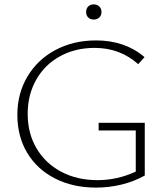

<svg xmlns="http://www.w3.org/2000/svg" viewBox="-20 -848 760 874"><path d="M639 -289V-49Q591 -22 534 -8Q477 6 417 6Q312 6 230.5 -35.5Q149 -77 104 -152Q59 -227 59 -325Q59 -423 105.5 -500.5Q152 -578 233.5 -621Q315 -664 417 -664Q549 -664 638 -588L609 -556Q526 -630 411 -630Q322 -630 252.5 -591.5Q183 -553 144.5 -484.5Q106 -416 106 -330Q106 -241 146.5 -172.5Q187 -104 259 -66Q331 -28 424 -28Q515 -28 598 -67V-254H429V-289ZM372 -793Q372 -809 381.5 -818.5Q391 -828 407 -828Q422 -828 432 -818.5Q442 -809 442 -793Q442 -778 432 -768.5Q422 -759 407 -759Q391 -759 381.5 -768.5Q372 -778 372 -793Z"/></svg>

Font: Ysabeau Light
Style: Regular
Weight: 300
Designer: Christian Thalmann (Catharsis Fonts)
Version: Version 0.003